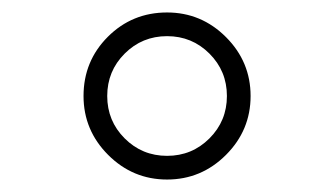

<svg xmlns="http://www.w3.org/2000/svg" viewBox="-20 -780 535 308"><path d="M114 -626Q114 -682 153 -721Q192 -760 248 -760Q303 -760 342.5 -720.5Q382 -681 382 -626Q382 -571 342.5 -531.5Q303 -492 248 -492Q193 -492 153.5 -531.5Q114 -571 114 -626ZM180 -558Q208 -530 248 -530Q288 -530 316 -558Q344 -586 344 -626Q344 -666 316 -694Q288 -722 248 -722Q208 -722 180 -694Q152 -666 152 -626Q152 -586 180 -558Z"/></svg>

Font: Oakes Grotesk Light
Style: Italic
Weight: 300
Italic angle: -8°
Designer: Samuel Oakes
Foundry: Samuel Oakes
Version: Version 1.000;PS 001.000;hotconv 1.0.88;makeotf.lib2.5.64775